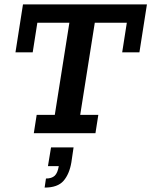

<svg xmlns="http://www.w3.org/2000/svg" viewBox="-20 -603 685 869"><path d="M133 0 146 -83H228L294 -500H149L128 -366H50L84 -583H645L611 -366H533L554 -500H409L343 -83H425L412 0ZM182 246 188 205Q214 205 227.5 192.5Q241 180 246 149H197L211 64H313L303 132Q294 185 267.5 215.5Q241 246 182 246Z"/></svg>

Font: Rokkitt SemiBold
Style: Italic
Weight: 600
Italic angle: -9°
Designer: Vernon Adams
Foundry: Vernon Adams
Version: Version 3.103